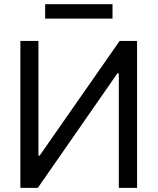

<svg xmlns="http://www.w3.org/2000/svg" viewBox="-20 -904 758 924"><path d="M165 -707V-155.3H170.9L555.7 -707H639.6V0H551.8V-550.8H544.9L162.1 0H78.1V-707ZM521.5 -814.5H197.3V-883.8H521.5Z"/></svg>

Font: Pretendard Std Variable
Style: Regular
Weight: 400
Designer: Base glyphs from Inter by Rasmus Andersson; Hangeul glyphs from Noto Sans CJK(Source Han Sans) by Jang Soo-young and Kan
Foundry: Kil Hyung-jin
Version: Version 1.309;Glyphs 3.2 (3225)